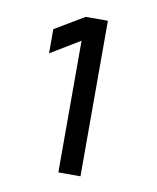

<svg xmlns="http://www.w3.org/2000/svg" viewBox="-60 -768 448 547"><g transform="rotate(10 164.5 -495.0)"><path d="M145 -270V-651L60 -599.5V-669.5L145 -720H209V-270Z"/></g></svg>

Font: Manrope ExtraLight Medium
Style: Regular
Weight: 500
Version: Version 4.504